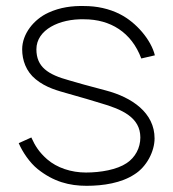

<svg xmlns="http://www.w3.org/2000/svg" viewBox="-20 -598 572 633"><path d="M490.6 -415.6C478.1 -466.7 429.2 -524 376 -551C339.6 -569.8 297.9 -578.1 258.3 -578.1C218.8 -579.2 178.1 -574 139.6 -556.2C91.7 -534.4 53.1 -486.5 53.1 -435.4C53.1 -400 65.6 -362.5 97.9 -336.5C132.3 -308.3 170.8 -299 207.3 -288.5C251 -276 284.4 -266.7 310.4 -258.3C383.3 -237.5 442.7 -210.4 442.7 -144.8C442.7 -110.4 426 -79.2 397.9 -60.4C365.6 -38.5 311.5 -29.2 263.5 -29.2C214.6 -29.2 167.7 -44.8 135.4 -72.9C109.4 -95.8 95.8 -116.7 83.3 -144.8L41.7 -126C54.2 -96.9 78.1 -61.5 104.2 -40.6C156.2 1 208.3 14.6 265.6 14.6C320.8 14.6 380.2 5.2 422.9 -22.9C463.5 -47.9 489.6 -99 489.6 -141.7C489.6 -226 415.6 -277.1 328.1 -300C272.9 -314.6 234.4 -325 207.3 -333.3C138.5 -352.1 100 -377.1 100 -435.4C100 -500 176 -536.5 257.3 -534.4C343.8 -534.4 413.5 -491.7 445.8 -405.2Z"/></svg>

Font: Manrope Thin
Style: Regular
Weight: 100
Width: 4
Designer: Michael Sharanda
Foundry: Michael Sharanda
Version: Version 2.000;PS 002.000;hotconv 1.0.88;makeotf.lib2.5.64775